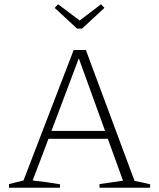

<svg xmlns="http://www.w3.org/2000/svg" viewBox="-20 -879 744 899"><path d="M610 -32Q647 -25 683 -16V0H446V-17L556 -33L485 -229H207L133 -34Q199 -27 261 -16V0H22V-17L90 -34L325 -645H382ZM221 -266H472L349 -606ZM341 -745 236 -842 252 -859 353 -783 453 -859 469 -842 364 -745Z"/></svg>

Font: Piazzolla ExtraLight
Style: Regular
Weight: 200
Designer: Juan Pablo del Peral
Foundry: Huerta Tipografica
Version: Version 1.330